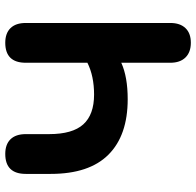

<svg xmlns="http://www.w3.org/2000/svg" viewBox="-28 -726 763 748"><g transform="rotate(-90 354.0 -352.5)"><path d="M483 -71V-262Q428 -237 341 -237Q200 -237 125 -312Q50 -387 50 -537V-634Q50 -714 128 -714Q165 -714 185 -693.5Q205 -673 205 -634V-543Q205 -452 243 -410Q281 -368 359 -368Q431 -368 483 -394V-634Q483 -714 561 -714Q598 -714 618 -693.5Q638 -673 638 -634V-71Q638 -33 618 -12Q598 9 561 9Q524 9 503.5 -12Q483 -33 483 -71Z"/></g></svg>

Font: Nunito ExtraBold
Style: Regular
Weight: 800
Designer: Vernon Adams
Foundry: Vernon Adams
Version: Version 3.602